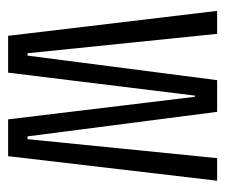

<svg xmlns="http://www.w3.org/2000/svg" viewBox="-62 -506 568 485"><g transform="rotate(90 222.5 -264.0)"><path d="M71 0 8 -528H66L115 -49H121L183 -528H263L325 -49H332L380 -528H437L375 0H282L225 -472H222L164 0Z"/></g></svg>

Font: Bricolage Grotesque 48pt Condensed ExtraLight
Style: Regular
Weight: 200
Width: 3
Designer: Mathieu Triay
Foundry: Atelier Triay
Version: Version 1.000; ttfautohint (v1.8.4.7-5d5b);gftools[0.9.32]